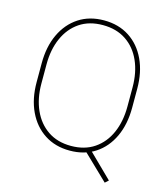

<svg xmlns="http://www.w3.org/2000/svg" viewBox="-123 -817 912 1041"><g transform="rotate(15 333.0 -296.5)"><path d="M581.5 111.3 562.5 128.4 416.5 -12.2 436.5 -30.8ZM601.1 -302.2Q601.1 -209.5 568.4 -139.2Q535.6 -68.8 475.6 -29.5Q415.5 9.8 333.5 9.8Q252 9.8 191.7 -29.5Q131.3 -68.8 98.1 -139.2Q64.9 -209.5 64.9 -302.2V-408.7Q64.9 -501.5 97.9 -571.8Q130.9 -642.1 190.9 -681.4Q251 -720.7 332.5 -720.7Q414.6 -720.7 474.9 -681.4Q535.2 -642.1 568.1 -571.8Q601.1 -501.5 601.1 -408.7ZM574.7 -409.7Q574.7 -493.2 546.1 -557.4Q517.6 -621.6 463.4 -658Q409.2 -694.3 332.5 -694.3Q256.3 -694.3 202.6 -658Q148.9 -621.6 120.4 -557.4Q91.8 -493.2 91.8 -409.7V-302.2Q91.8 -218.8 120.6 -154.3Q149.4 -89.8 203.4 -53.2Q257.3 -16.6 333.5 -16.6Q410.2 -16.6 464.1 -53.2Q518.1 -89.8 546.4 -154.3Q574.7 -218.8 574.7 -302.2Z"/></g></svg>

Font: Heebo Thin
Style: Regular
Weight: 250
Designer: Oded Ezer
Foundry: Ezer Type House
Version: Version 3.100